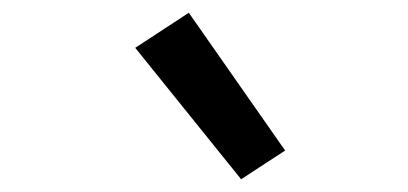

<svg xmlns="http://www.w3.org/2000/svg" viewBox="-20 -823 640 301"><path d="M358 -542 192 -748 276 -803 427 -587Z"/></svg>

Font: Iosevka HT Medium Extended
Style: Italic
Weight: 500
Width: 7
Italic angle: -9°
Monospace: yes
Designer: Belleve Invis
Foundry: Belleve Invis
Version: Version 32.3.0; ttfautohint (v1.8.4)